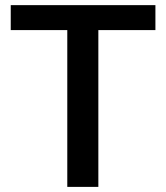

<svg xmlns="http://www.w3.org/2000/svg" viewBox="-20 -731 649 751"><path d="M587.9 -710.9V-613.3H364.7V0H243.2V-613.3H22V-710.9Z"/></svg>

Font: Vazirmatn FD Medium
Style: Regular
Weight: 500
Designer: Saber Rastikerdar
Foundry: Saber Rastikerdar
Version: Version 33.003